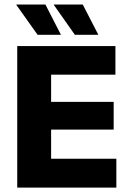

<svg xmlns="http://www.w3.org/2000/svg" viewBox="-20 -847 586 867"><path d="M57.8 0V-639H210.8V0ZM103.3 0V-130.3H505.4V0ZM147.5 -261.7V-386.9H493.3V-261.7ZM103.1 -509.9V-639H501.2V-509.9ZM185.1 -826.5 254.5 -691.1V-690H149.7L53.9 -824.7V-826.5ZM353.7 -826.5 423.5 -691.1V-690H318L223.4 -824.4V-826.5Z"/></svg>

Font: Anek Latin Medium
Style: Regular
Weight: 500
Designer: Yesha Goshar
Foundry: Ek Type
Version: Version 1.003